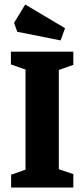

<svg xmlns="http://www.w3.org/2000/svg" viewBox="-20 -839 378 859"><path d="M251 -658.2 57.1 -696.8 43 -736.8 92.8 -818.8 271 -712.9ZM29.8 0V-57.1L94.2 -80.1V-527.8L28.8 -550.8V-607.9H308.1V-548.8L243.2 -525.9V-82L308.1 -60.1V0Z"/></svg>

Font: Grenze
Style: Bold
Weight: 700
Designer: Renata Polastri
Foundry: Omnibus-Type
Version: Version 1.002;PS 001.002;hotconv 1.0.88;makeotf.lib2.5.64775